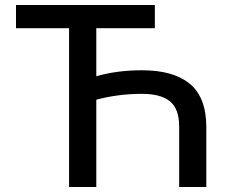

<svg xmlns="http://www.w3.org/2000/svg" viewBox="-20 -747 944 767"><path d="M598.6 -727.1V-634.3H364.7V-442.4Q447.3 -466.3 547.4 -466.3Q608.4 -466.3 655 -453.6Q701.7 -440.9 735.6 -414.3Q769.5 -387.7 786.9 -343.8Q804.2 -299.8 804.2 -240.2V0H695.8V-240.2Q695.8 -312.5 658.9 -342.3Q622.1 -372.1 547.4 -372.1Q451.7 -372.1 364.7 -348.6V0H255.9V-634.3H43.9V-727.1Z"/></svg>

Font: Karasuma Gothic
Style: Regular
Weight: 500
Designer: Rasmus Andersson / Ryoko Nishizuka
Foundry: Genbu
Version: Version 1.00